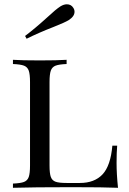

<svg xmlns="http://www.w3.org/2000/svg" viewBox="-20 -892 613 912"><path d="M42 0ZM215.3 -502V-106Q215.3 -68.4 221.4 -51.5Q227.5 -34.7 243.9 -28.8Q260.3 -22.9 296.4 -22.9H359.4Q428.7 -22.9 467 -63.7Q505.4 -104.5 513.7 -200.2H536.6Q533.7 -168.9 533.7 -118.2Q533.7 -65.4 540.5 0Q475.6 -2.9 321.3 -2.9Q136.7 -2.9 41.5 0V-20Q77.6 -21.5 94 -27.8Q110.4 -34.2 116.5 -51.3Q122.6 -68.4 122.6 -106V-502Q122.6 -539.6 116.5 -556.6Q110.4 -573.7 94 -580.1Q77.6 -586.4 41.5 -587.9V-607.9Q83 -605 169.4 -605Q250.5 -605 296.4 -607.9V-587.9Q260.3 -586.4 243.9 -580.1Q227.5 -573.7 221.4 -556.6Q215.3 -539.6 215.3 -502ZM297.4 -871.6Q317.9 -871.6 328.1 -855Q334 -846.2 334 -835.9Q334 -814.5 307.1 -796.9Q289.1 -785.6 234.9 -764.2Q163.1 -736.3 106.4 -708L99.1 -721.2Q147 -757.3 206.5 -811.5Q244.6 -847.2 267.1 -861.8Q283.2 -871.6 297.4 -871.6Z"/></svg>

Font: Playfair Display SC
Style: Regular
Weight: 400
Designer: Claus Eggers Sørensen
Foundry: Claus Eggers Sørensen
Version: Version 1.004;PS 001.004;hotconv 1.0.70;makeotf.lib2.5.58329